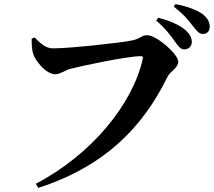

<svg xmlns="http://www.w3.org/2000/svg" viewBox="-20 -860 1040 933"><path d="M830 -658C847 -634 859 -620 875 -620C897 -620 912 -635 912 -656C912 -675 904 -693 883 -712C852 -740 805 -759 749 -774L739 -760C786 -720 811 -685 830 -658ZM916 -735C936 -710 947 -695 966 -695C987 -695 999 -709 999 -730C999 -753 989 -772 964 -792C935 -812 890 -829 833 -840L824 -828C877 -787 898 -758 916 -735ZM238 -625C201 -625 176 -650 148 -678L134 -672C134 -645 134 -627 140 -602C150 -565 204 -499 249 -499C272 -499 297 -519 320 -525C377 -540 598 -587 665 -587C672 -587 676 -584 674 -575C626 -356 427 -110 154 33L166 53C490 -52 673 -241 793 -485C809 -517 846 -528 846 -561C846 -597 741 -689 695 -689C667 -689 665 -673 624 -664C570 -652 318 -625 238 -625Z"/></svg>

Font: Noto Serif SC
Style: Bold
Weight: 700
Designer: Ryoko NISHIZUKA 西塚涼子 (kana & ideographs); Frank Grießhammer (Latin, Greek & Cyrillic); Wenlong ZHANG 张文龙 (bopomofo); San
Foundry: Adobe
Version: Version 2.001;hotconv 1.1.0;makeotfexe 2.6.0